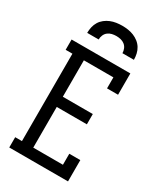

<svg xmlns="http://www.w3.org/2000/svg" viewBox="-233 -1043 965 1132"><g transform="rotate(30 250.0 -477.5)"><path d="M31 0V-70H77V-665H31V-735H431V-590H356V-665H155V-417H359V-347H154V-70H356V-145H431V0ZM91 -815Q91 -835 95.5 -855Q100 -875 110.5 -892Q121 -909 137 -921.5Q153 -934 171.5 -941.5Q190 -949 210 -952Q230 -955 250 -955Q270 -955 290 -952Q310 -949 328.5 -941.5Q347 -934 363 -921.5Q379 -909 389.5 -892Q400 -875 404.5 -855Q409 -835 409 -815H331Q331 -830 325 -844.5Q319 -859 307 -868.5Q295 -878 280 -881.5Q265 -885 250 -885Q235 -885 220 -881.5Q205 -878 193 -868.5Q181 -859 175 -844.5Q169 -830 169 -815Z"/></g></svg>

Font: Iosevka Slab
Style: Regular
Weight: 400
Monospace: yes
Designer: Belleve Invis
Foundry: Belleve Invis
Version: Version 11.2.4; ttfautohint (v1.8.3)